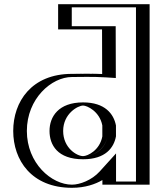

<svg xmlns="http://www.w3.org/2000/svg" viewBox="-20 -880 776 915"><path d="M256 -256C256 -327 309 -377 376 -377C433.8 -377 481.6 -338.7 492.6 -281.6L492.7 -230.9C482.3 -174.3 436.4 -136 376 -136C304 -136 256 -186 256 -256ZM668 0H493V-58C455 -16 393 15 323 15C173 15 68 -106 68 -256C68 -406 173 -528 323 -528C353.2 -528 423 -530.5 491.9 -526L491.3 -740H282V-860H668ZM507.7 -229.5 507.6 -283C495 -348 441.6 -392 376 -392C301.1 -392 241 -335.2 241 -256C241 -178.3 296 -121 376 -121C444.1 -121 495.8 -165.1 507.7 -229.5ZM653 -15V-845H297V-755H506.3L507 -510L490.9 -511C422.9 -515.5 353.7 -513 323 -513C182.2 -513 83 -399 83 -256C83 -113 182.1 0 323 0C388.6 0 446.7 -29.2 481.9 -68.1L508 -96.9V-15ZM376 -121C296 -121 241 -178.3 241 -256C241 -335.2 301.1 -392 376 -392C441.6 -392 495 -348 507.6 -283L507.7 -229.5C495.8 -165.1 444.1 -121 376 -121ZM653 -15H508V-96.9L481.9 -68.1C446.7 -29.2 388.6 0 323 0C182.1 0 83 -113 83 -256C83 -399 182.2 -513 323 -513C353.7 -513 422.9 -515.5 490.9 -511L507 -510L506.3 -755H297V-845H653ZM492.7 -230.9 492.6 -281.6C481.6 -338.7 433.7 -377 376 -377C309 -377 256 -327 256 -256C256 -186.1 304.1 -136 376 -136C437.6 -136 482.7 -176.9 492.7 -230.9ZM323 -528C173 -528 68 -406 68 -256C68 -106 173 15 323 15C393 15 455 -16 493 -58V0H668V-860H282V-740H491.3L491.9 -526C428 -530.2 351.9 -528 323 -528ZM532.7 -230.3 532.6 -282.1C522 -337.1 480.4 -392 376 -392C258.5 -392 216 -323.6 216 -256C216 -189.6 253.9 -121 376 -121C482.8 -121 522.7 -176 532.7 -230.3ZM628 -15H533V-148.9L455.1 -62.8C417.4 -21.2 360.5 0 323 0C225.6 0 108 -101.7 108 -256C108 -410.3 225.7 -513 323 -513C357.1 -513 422.3 -515.3 485.1 -511.2L532 -508.2L531.3 -755H322V-845H628ZM376 -136C346.4 -136 281 -174.7 281 -256C281 -338.6 351.6 -377 376 -377C394.8 -377 454.6 -349.5 467.6 -282.5L467.7 -230C455.4 -163.6 397.6 -136 376 -136ZM693 0V-860H257V-740H466.3L466.9 -527.4C402.7 -529.9 346.4 -528 323 -528C129.6 -528 43 -394.7 43 -256C43 -117.3 129.6 15 323 15C385.9 15 434.4 -2.3 468 -21.9V0Z"/></svg>

Font: Hussar Outliner
Style: Regular
Weight: 700
Foundry: Cannot Into Space Fonts
Version: Version 0.92